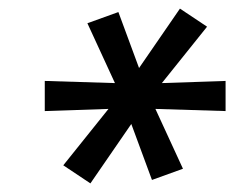

<svg xmlns="http://www.w3.org/2000/svg" viewBox="-20 -829 544 446"><path d="M190 -403 127 -445 232 -576 84 -571V-641L247 -636L183 -775L255 -801L303 -671L398 -809L461 -767L356 -636L504 -641V-571L341 -576L405 -437L333 -411L285 -541Z"/></svg>

Font: Iosevka Custom
Style: Italic
Weight: 400
Italic angle: -9°
Monospace: yes
Designer: Belleve Invis
Foundry: Belleve Invis
Version: Version 30.3.3; ttfautohint (v1.8.3)